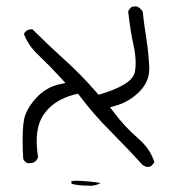

<svg xmlns="http://www.w3.org/2000/svg" viewBox="-20 -430 540 613"><path d="M456.5 -209.5Q456.5 -211.4 456.5 -213.9Q454.6 -260.3 447.5 -304.7Q440.4 -349.1 435.5 -393.1Q428.2 -405.3 416 -409.7L402.3 -408.7Q392.6 -402.8 389.2 -393.1Q396 -333 405.8 -288.1Q413.1 -255.9 413.1 -229.5Q413.1 -215.3 411.1 -202.6Q408.7 -188 396 -175.3Q371.1 -150.9 302.7 -129.9L294.4 -127.4L289.1 -133.8Q241.7 -189 186 -239.3Q132.3 -288.1 83 -336.9L69.3 -335Q60.5 -329.6 56.2 -321.8Q70.8 -283.7 102.5 -254.4Q138.2 -220.2 173.8 -181.6L189 -165L167 -160.2Q128.9 -150.9 101.1 -123Q73.2 -95.2 61 -63.5Q52.2 -41.5 52.2 19.5Q52.2 45.4 54.2 77.6Q59.1 87.4 68.4 91.3L85.4 89.8Q97.7 84 101.6 71.3Q97.2 43.9 97.2 20.5Q97.2 -32.2 119.6 -64.5Q152.3 -112.3 220.7 -128.9L229 -130.9Q255.9 -95.2 280.3 -67.1Q304.7 -39.1 331.5 -12.2Q385.7 42 435.1 96.7L447.3 103L459.5 102.1Q468.8 95.7 472.7 87.4Q459.5 44.9 420.9 11.7Q377 -26.4 342.8 -72.3L331.5 -87.4L350.1 -92.8Q394.5 -105.5 427.2 -139.6Q456.5 -170.4 456.5 -209.5ZM258.8 162.6H259.3Q264.2 163.1 270 163.1Q275.9 163.1 284.4 161.1Q293 159.2 301.3 154.3Q262.7 147.9 224.1 147Q221.7 147 220.7 147Q213.4 147 207 149.4L209 157.2Q232.9 162.6 258.8 162.6Z"/></svg>

Font: NaikaiFont
Style: ExtraLight
Weight: 200
Version: Version 1.89